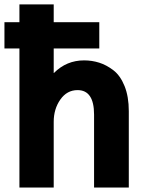

<svg xmlns="http://www.w3.org/2000/svg" viewBox="-21 -844 652 864"><path d="M-1 -626V-744.1H66.4V-824.2H220.7V-744.1H425.8V-626H220.7V-515.6H221.7Q278.3 -572.3 357.4 -572.3Q392.6 -572.3 425.3 -562Q458 -551.8 489.3 -527.8Q520.5 -503.9 539.6 -456.5Q558.6 -409.2 558.6 -343.8V0H402.3V-328.1Q402.3 -438.5 328.1 -438.5Q280.3 -438.5 250.5 -396Q220.7 -353.5 220.7 -295.9V0H66.4V-626Z"/></svg>

Font: Gothic A1 Black
Style: Regular
Weight: 900
Version: Version 2.50